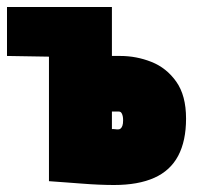

<svg xmlns="http://www.w3.org/2000/svg" viewBox="-20 -520 578 549"><path d="M0 -500V-360L120 -358H177V-500ZM324 -360H300V-500H120V-2Q120 -2 133 -1Q146 0 167.5 1.5Q189 3 214 5Q239 7 263 8Q287 9 306 9Q375 9 421 -11.5Q467 -32 489.5 -74.5Q512 -117 512 -181Q512 -247 484 -286.5Q456 -326 413 -343Q370 -360 324 -360ZM318 -150Q317 -150 314.5 -150Q312 -150 309.5 -150.5Q307 -151 304.5 -151Q302 -151 300 -151V-201H320Q323 -201 325 -199.5Q327 -198 328.5 -195Q330 -192 331 -187.5Q332 -183 332 -176Q332 -166 330 -160.5Q328 -155 325 -152.5Q322 -150 318 -150Z"/></svg>

Font: Advent Pro Black
Style: Regular
Weight: 900
Version: Version 3.000